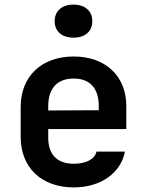

<svg xmlns="http://www.w3.org/2000/svg" viewBox="-20 -806 640 836"><path d="M300 -642C350 -642 382 -669 382 -714C382 -758 350 -786 300 -786C250 -786 218 -758 218 -714C218 -669 250 -642 300 -642ZM301 10C418 10 506 -52 524 -146H400C393 -112 353 -93 301 -93C230 -93 190 -132 190 -206V-244H530V-344C530 -474 440 -560 301 -560C161 -560 70 -474 70 -340V-210C70 -76 161 10 301 10ZM190 -344C190 -420 228 -464 301 -464C372 -464 410 -421 410 -345V-326L190 -325Z"/></svg>

Font: JetBrains Mono
Style: Bold
Weight: 558
Monospace: yes
Designer: Philipp Nurullin, Konstantin Bulenkov
Foundry: JetBrains
Version: Version 2.305